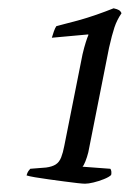

<svg xmlns="http://www.w3.org/2000/svg" viewBox="-20 -789 313 463"><path d="M185 -346Q180 -346 166.5 -347.5Q153 -349 134.5 -351.5Q116 -354 97.5 -356.5Q79 -359 64.5 -361.5Q50 -364 44 -366Q46 -373 48.5 -376.5Q51 -380 53 -382L91 -385Q106 -387 114.5 -392.5Q123 -398 127.5 -409.5Q132 -421 135 -437L179 -658Q183 -675 187 -687.5Q191 -700 193 -704V-706L105 -698Q107 -705 110 -713.5Q113 -722 116 -726Q144 -733 167.5 -739.5Q191 -746 212.5 -753.5Q234 -761 254 -769Q263 -767 267 -764.5Q271 -762 273 -757Q262 -741 256 -723Q250 -705 243 -674L193 -422Q190 -410 186 -400Q182 -390 179 -387L246 -382Q248 -380 248.5 -375.5Q249 -371 248 -367Q243 -362 230.5 -357Q218 -352 205.5 -349Q193 -346 185 -346Z"/></svg>

Font: Texturina Medium 12pt ExtraLight
Style: Italic
Weight: 250
Italic angle: -11°
Version: Version 1.002